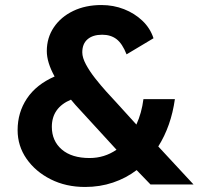

<svg xmlns="http://www.w3.org/2000/svg" viewBox="-20 -733 801 763"><path d="M318 10Q242 10 181.5 -20.5Q121 -51 85.5 -102Q50 -153 50 -216Q50 -286 87 -341.5Q124 -397 197 -429Q166 -485 166 -530Q166 -583 194 -624.5Q222 -666 271 -689.5Q320 -713 383 -713Q431 -713 473 -696.5Q515 -680 546 -650.5Q577 -621 590 -581L483 -517Q466 -560 443 -577.5Q420 -595 386 -595Q349 -595 328 -577Q307 -559 307 -525Q307 -504 321.5 -477Q336 -450 358 -422Q380 -394 403 -368.5Q426 -343 443 -325L522 -238Q543 -284 550 -339H675Q660 -232 609 -151L749 0H578L523 -57Q481 -25 429 -7.5Q377 10 318 10ZM186 -229Q186 -173 225.5 -139Q265 -105 336 -105Q395 -105 443 -138L300 -294Q279 -316 262 -337Q186 -305 186 -229Z"/></svg>

Font: Lexend SemiBold
Style: Regular
Weight: 600
Designer: Bonnie Shaver-Troup, Thomas Jockin
Foundry: Lexend
Version: Version 1.005; ttfautohint (v1.8.3)